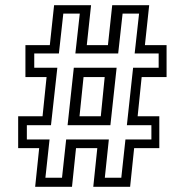

<svg xmlns="http://www.w3.org/2000/svg" viewBox="-20 -720 712 740"><path d="M115.5 0 131 -149H50V-272H144L159.5 -423H78V-546H172L188.5 -700H331L314.5 -546H396L412.5 -700H555L538.5 -546H622V-423H526L510.5 -272H594V-149H497L481.5 0H339.5L355 -149H273L257.5 0ZM240.5 -237.5 264.5 -459H429.5L405.5 -237.5ZM286.5 -272H368.5L383.5 -423H302ZM155 -35H219L235 -182.5H399.5L384 -35H447.5L463.5 -182.5H563.5V-237.5H469L493 -459H591.5V-514H499L516 -667.5H452.5L435.5 -514H270.5L287.5 -667.5H224L207 -514H112V-459H201L176.5 -237.5H83.5V-182.5H171Z"/></svg>

Font: Tourney Thin
Style: Regular
Weight: 400
Version: Version 1.015